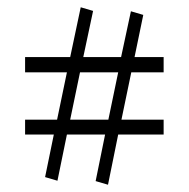

<svg xmlns="http://www.w3.org/2000/svg" viewBox="-20 -588 520 528"><path d="M200 -389 173 -259H278L305 -389ZM374 -547 350 -431H430V-389H341L314 -259H430V-218H305L277 -80L243 -90L269 -218H164L138 -91L104 -101L128 -218H49V-259H137L164 -389H49V-431H173L202 -568L236 -558L209 -431H313L340 -557Z"/></svg>

Font: Arsenal
Style: Regular
Weight: 400
Designer: Andrij Shevchenko
Foundry: Stairsfor.com
Version: Version 1.000